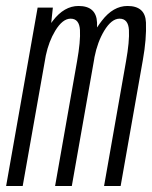

<svg xmlns="http://www.w3.org/2000/svg" viewBox="-48 -623 509 643"><path d="M-27.5 0 78 -597.5H129L123.5 -546Q126 -550 129 -553.5Q167 -603 215 -603Q274.5 -603 277 -547.5Q277 -539.5 277 -531Q284.5 -542.5 293 -553.5Q331 -603 379 -603Q438.5 -603 440.8 -547.8Q443 -492.5 430.5 -422.5L356 0H300.5L374 -417.5Q386 -484.5 383.8 -522.5Q381.5 -560.5 352.5 -560.5Q325.5 -560.5 301 -520Q278.5 -482.5 268.5 -432Q267.5 -427.5 267 -422.5L192.5 0H136.5L210 -417.5Q222 -484.5 219.8 -522.5Q217.5 -560.5 188.5 -560.5Q161.5 -560.5 137 -520Q115.5 -484.5 105.5 -437.5L28 0Z"/></svg>

Font: Anybody Condensed Light
Style: Italic
Weight: 300
Width: 3
Italic angle: -10°
Designer: Tyler Finck
Foundry: Etcetera Type Company
Version: Version 1.010; ttfautohint (v1.8.3) -l 8 -r 50 -G 200 -x 14 